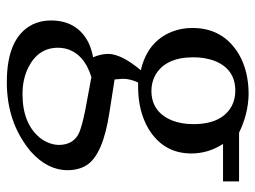

<svg xmlns="http://www.w3.org/2000/svg" viewBox="-113 -418 749 563"><g transform="rotate(90 261.5 -136.5)"><path d="M40 89Q40 11 106 -22Q126 -31 148 -35Q138 -58 138 -80Q139 -119 186 -175Q102 -194 73 -266Q62 -294 62 -326Q62 -417 140 -463Q189 -491 256 -491Q314 -490 369 -463H512V-416H402Q430 -373 430 -323Q430 -241 357 -197Q307 -168 239 -167H222Q211 -144 211 -122Q211 -118 213 -98L309 -83Q435 -64 465 -15Q479 8 479 40Q479 99 424 148Q421 151 419 152Q337 218 221 218Q90 218 52 143Q40 118 40 89ZM120 68Q120 126 178 155Q212 172 256 172Q342 172 384 121Q404 95 405 66Q405 21 367 5Q347 -3 303 -12L206 -30Q135 -8 122 48Q120 58 120 68ZM148 -329Q148 -247 201 -217Q222 -206 246 -206Q308 -206 333 -266Q344 -294 344 -329Q344 -413 290 -442Q270 -452 246 -452Q182 -452 158 -390Q148 -362 148 -329Z"/></g></svg>

Font: Khartiya
Style: Regular
Weight: 500
Version: Version 1.0.1